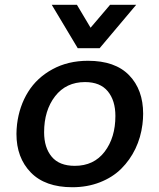

<svg xmlns="http://www.w3.org/2000/svg" viewBox="-20 -766 662 797"><path d="M459 -284.7Q459 -348.6 427.5 -387Q396 -425.3 333 -425.3Q254.4 -425.3 208.7 -366.5Q163.1 -307.6 163.1 -216.8Q163.1 -153.3 194.6 -115.5Q226.1 -77.6 290.5 -77.6Q369.6 -77.6 414.3 -136.2Q459 -194.8 459 -284.7ZM280.3 11.2Q167.5 11.2 107.9 -50Q48.3 -111.3 48.3 -210Q48.3 -227.5 50.8 -250.5Q60.1 -325.7 96.7 -384.5Q133.3 -443.4 197.8 -478.5Q262.2 -513.7 345.2 -513.7Q458 -513.7 516.1 -453.6Q574.2 -393.6 574.2 -293.9Q574.2 -272.5 571.3 -249.5Q564.5 -195.3 542 -148.4Q519.5 -101.6 483.4 -65.7Q447.3 -29.8 394.8 -9.3Q342.3 11.2 280.3 11.2ZM302.7 -565.9 194.8 -746.1H299.3L356 -650.9L437 -746.1H545.4L393.6 -565.9Z"/></svg>

Font: Muli
Style: Semi-BoldItalic
Weight: 600
Italic angle: -7°
Designer: Vernon Adams
Foundry: newtypography
Version: Version 2.0; ttfautohint (v1.00rc1.2-2d82) -l 8 -r 50 -G 200